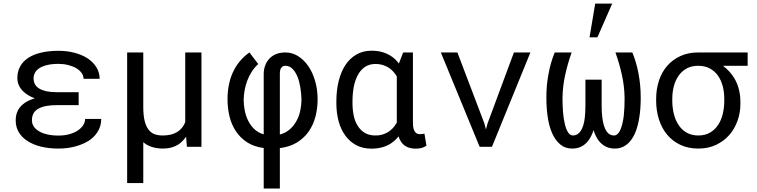

<svg xmlns="http://www.w3.org/2000/svg" viewBox="-20 -822 4241 1075"><path d="M67.9 -148.4Q67.9 -110.4 85.4 -81.1Q103 -51.8 135.3 -31.7Q167 -11.2 210.9 -0.7Q254.9 9.8 307.6 9.8Q355 9.8 397.5 -1Q439.9 -11.7 474.1 -32.2Q504.4 -50.3 525.4 -82Q546.4 -113.8 546.9 -156.2H456.5Q456.5 -137.2 445.3 -120.4Q434.1 -103.5 414.6 -90.8Q394.5 -77.6 367.2 -70.3Q339.8 -63 307.6 -63Q271.5 -63 243.7 -69.6Q215.8 -76.2 197.3 -87.9Q178.2 -99.1 168.5 -114.7Q158.7 -130.4 158.7 -148.4Q158.7 -168 165.5 -182.9Q172.4 -197.8 186 -208Q196.3 -215.3 210.2 -220.7Q224.1 -226.1 241.2 -229Q254.4 -231.4 269.5 -232.4Q284.7 -233.4 301.8 -233.4H420.4V-305.7H301.8Q283.2 -305.7 267.6 -307.1Q252 -308.6 239.3 -311Q227.1 -314 216.8 -317.9Q206.5 -321.8 198.7 -326.7Q182.6 -336.9 175.3 -351.3Q168 -365.7 168 -383.8Q168 -400.4 176 -415Q184.1 -429.7 201.2 -440.9Q218.3 -451.7 244.6 -458Q271 -464.4 307.6 -464.4Q335.9 -464.4 361.3 -458Q386.7 -451.7 405.8 -440.9Q424.8 -429.7 436.3 -414.3Q447.8 -398.9 447.8 -380.9H538.1Q537.6 -417.5 519 -446.5Q500.5 -475.6 469.2 -496.1Q437.5 -516.1 395.8 -526.9Q354 -537.6 307.6 -537.6Q254.9 -537.6 212.2 -527.8Q169.4 -518.1 139.6 -499Q109.4 -479.5 93.3 -450.9Q77.1 -422.4 77.1 -384.3Q77.1 -363.8 85.4 -345Q93.8 -326.2 109.4 -311Q121.6 -298.8 138.2 -288.8Q154.8 -278.8 174.8 -271.5Q154.3 -265.6 137.2 -257.1Q120.1 -248.5 107.4 -237.3Q87.9 -221.2 77.9 -198.7Q67.9 -176.3 67.9 -148.4Z M782.2 -528.3H691.9V203.1H782.2V-25.9Q802.2 -8.3 830.1 0.7Q857.9 9.8 893.6 9.8Q918.9 9.8 940.2 3.9Q961.4 -2 979 -13.2Q991.2 -21.5 1002 -32.5Q1012.7 -43.5 1022 -56.6L1026.4 0H1107.9V-528.3H1017.1V-138.2Q1011.7 -124.5 1003.9 -113.3Q996.1 -102.1 985.4 -92.8Q969.2 -78.6 945.3 -71Q921.4 -63.5 889.6 -63.5Q866.2 -63.5 846.4 -70.3Q826.7 -77.1 812.5 -95.2Q797.9 -113.3 790 -144.5Q782.2 -175.8 782.2 -224.6Z M1456.5 6.8V233.4H1546.9V7.3Q1604 0 1644 -25.1Q1684.1 -50.3 1709.5 -87.4Q1734.9 -124.5 1746.6 -170.4Q1758.3 -216.3 1758.3 -265.6Q1758.3 -320.3 1744.4 -368.4Q1730.5 -416.5 1706.1 -452.1Q1681.6 -487.3 1648.9 -507.8Q1616.2 -528.3 1578.1 -528.3Q1546.9 -528.3 1523.9 -518.3Q1501 -508.3 1486.3 -491.7Q1471.2 -474.6 1463.9 -452.9Q1456.5 -431.2 1456.5 -407.7V-69.8Q1425.8 -78.6 1404.3 -98.9Q1382.8 -119.1 1369.6 -146Q1356.4 -172.4 1350.3 -203.6Q1344.2 -234.9 1344.2 -266.1Q1345.2 -291.5 1349.9 -317.9Q1354.5 -344.2 1364.3 -370.1Q1373.5 -395.5 1388.7 -419.4Q1403.8 -443.4 1425.8 -463.4L1376.5 -528.3Q1349.6 -509.3 1328.4 -485.4Q1307.1 -461.4 1292.5 -434.1Q1272.9 -398.4 1263.4 -356Q1253.9 -313.5 1253.9 -266.6Q1253.9 -216.8 1264.9 -170.7Q1275.9 -124.5 1300.3 -87.9Q1324.7 -50.8 1363 -25.6Q1401.4 -0.5 1456.5 6.8ZM1546.9 -68.8V-411.1Q1546.9 -422.4 1549.3 -430.9Q1551.8 -439.5 1557.1 -445.3Q1560.5 -449.2 1565.9 -451.4Q1571.3 -453.6 1578.1 -453.6Q1600.6 -453.6 1617.2 -437Q1633.8 -420.4 1645 -394Q1655.8 -367.2 1661.4 -333.5Q1667 -299.8 1668 -265.6Q1668 -234.9 1661.4 -203.4Q1654.8 -171.9 1640.1 -145Q1625.5 -117.7 1602.5 -97.7Q1579.6 -77.6 1546.9 -68.8Z M2292 -528.3H2237.3L2214.8 -470.2L2213.4 -466.3Q2203.6 -479.5 2191.9 -490.5Q2180.2 -501.5 2167 -509.8Q2145 -523.4 2118.7 -530.8Q2092.3 -538.1 2060.5 -538.1Q2012.2 -538.1 1975.3 -516.6Q1938.5 -495.1 1913.6 -457.5Q1888.7 -419.4 1876 -367.4Q1863.3 -315.4 1863.3 -254.4V-244.1Q1863.3 -189.5 1876 -142.8Q1888.7 -96.2 1913.6 -62.5Q1938.5 -28.3 1975.1 -9Q2011.7 10.3 2059.6 10.3Q2090.8 10.3 2117.2 3.4Q2143.6 -3.4 2165 -16.6Q2178.2 -24.9 2189.9 -35.4Q2201.7 -45.9 2211.4 -58.6Q2215.8 -44.9 2221.9 -34.2Q2228 -23.4 2235.8 -15.6Q2249 -2.4 2267.1 3.9Q2285.2 10.3 2308.1 10.3Q2323.7 10.3 2338.1 7.1Q2352.5 3.9 2367.7 -6.3L2356.4 -73.7Q2351.6 -72.8 2345 -71.8Q2338.4 -70.8 2331.1 -70.8Q2322.3 -70.8 2315.2 -74Q2308.1 -77.1 2303.2 -84.5Q2297.9 -91.8 2294.9 -104.2Q2292 -116.7 2292 -135.3ZM1953.6 -244.1V-254.4Q1953.6 -295.9 1960.4 -333.7Q1967.3 -371.6 1982.9 -400.9Q1998 -429.7 2022.7 -446.8Q2047.4 -463.9 2082.5 -463.9Q2103.5 -463.9 2121.3 -458.7Q2139.2 -453.6 2154.3 -444.3Q2168.9 -435.1 2180.7 -422.4Q2192.4 -409.7 2201.7 -394.5V-160.2Q2201.7 -150.9 2201.7 -146.2Q2201.7 -141.6 2201.7 -135.3Q2194.8 -123.5 2186.8 -113.3Q2178.7 -103 2168.9 -94.7Q2152.3 -80.1 2130.6 -71.8Q2108.9 -63.5 2081.5 -63.5Q2046.9 -63.5 2022.5 -78.1Q1998 -92.8 1982.9 -117.7Q1967.3 -142.1 1960.4 -174.8Q1953.6 -207.5 1953.6 -244.1Z M2665.5 0H2734.4L2949.7 -528.3H2857.4L2709.5 -129.9L2700.7 -97.2L2692.4 -129.9L2541 -528.3H2448.2Z M3180.7 -528.3H3085.9Q3074.7 -501.5 3065.4 -469.7Q3056.2 -438 3049.8 -400.9Q3044.4 -372.6 3041.7 -340.6Q3039.1 -308.6 3039.1 -273.4Q3039.1 -219.2 3046.4 -168.2Q3053.7 -117.2 3070.8 -77.6Q3087.9 -38.1 3115.7 -14.2Q3143.6 9.8 3184.1 9.8Q3211.9 9.8 3234.4 -1.2Q3256.8 -12.2 3272.9 -33.2Q3282.2 -44.9 3289.8 -60.1Q3297.4 -75.2 3303.2 -93.3Q3309.1 -75.2 3316.4 -60.1Q3323.7 -44.9 3333 -33.2Q3349.6 -12.2 3371.8 -1.2Q3394 9.8 3422.4 9.8Q3449.7 9.8 3471.4 -1.5Q3493.2 -12.7 3509.3 -32.7Q3528.8 -56.6 3541 -90.1Q3553.2 -123.5 3559.1 -163.1Q3563.5 -189 3565.4 -217Q3567.4 -245.1 3567.4 -273.4Q3567.4 -312 3564 -346.7Q3560.5 -381.3 3554.7 -411.6Q3548.3 -444.8 3539.6 -474.1Q3530.8 -503.4 3520.5 -528.3H3425.8Q3447.8 -466.8 3461.9 -403.1Q3476.1 -339.4 3477.1 -273.4Q3477.1 -247.6 3476.1 -222.7Q3475.1 -197.8 3472.7 -175.8Q3469.7 -149.4 3464.1 -127.2Q3458.5 -105 3450.7 -89.4Q3444.3 -77.1 3436 -70.3Q3427.7 -63.5 3417.5 -63.5Q3404.3 -63.5 3393.3 -70.1Q3382.3 -76.7 3374 -89.8Q3366.2 -102.5 3360.6 -121.6Q3355 -140.6 3352.1 -166Q3350.1 -180.2 3349.4 -196Q3348.6 -211.9 3348.6 -230V-376H3257.8V-230Q3257.8 -211.4 3256.8 -194.8Q3255.9 -178.2 3254.4 -164.1Q3251.5 -138.7 3245.6 -119.9Q3239.7 -101.1 3231.4 -88.9Q3223.1 -76.2 3212.2 -69.8Q3201.2 -63.5 3188.5 -63.5Q3171.9 -63.5 3160.6 -80.8Q3149.4 -98.1 3142.6 -127.4Q3135.3 -156.7 3132.3 -194.6Q3129.4 -232.4 3129.4 -273.4Q3130.4 -339.4 3144.5 -403.1Q3158.7 -466.8 3180.7 -528.3ZM3312.5 -801.8 3280.8 -612.8H3324.7L3407.7 -801.8Z M4166 -453.6V-528.3H3889.2Q3833.5 -528.3 3789.8 -508.3Q3746.1 -488.3 3715.8 -453.6Q3685.5 -418.9 3669.7 -371.3Q3653.8 -323.7 3653.8 -269V-258.3Q3653.8 -201.2 3669.7 -152.3Q3685.5 -103.5 3715.8 -67.4Q3746.1 -31.2 3790 -10.7Q3834 9.8 3890.1 9.8Q3945.8 9.8 3989.7 -11.2Q4033.7 -32.2 4064 -66.9Q4093.8 -101.6 4109.6 -146.5Q4125.5 -191.4 4125.5 -239.7V-251Q4125.5 -288.6 4116.9 -322Q4108.4 -355.5 4091.8 -383.3Q4079.6 -403.8 4063.5 -421.4Q4047.4 -439 4027.8 -453.6ZM3744.1 -258.3V-269Q3744.1 -306.2 3752.9 -339.6Q3761.7 -373 3779.8 -398.4Q3797.4 -423.8 3824.7 -438.7Q3852.1 -453.6 3889.2 -453.6Q3926.8 -453.6 3954.3 -438.7Q3981.9 -423.8 4000 -398.4Q4017.6 -373 4026.4 -339.6Q4035.2 -306.2 4035.2 -269V-258.3Q4035.2 -219.2 4026.6 -183.8Q4018.1 -148.4 4000 -121.6Q3981.9 -94.7 3954.6 -79.1Q3927.2 -63.5 3890.1 -63.5Q3852.5 -63.5 3825 -79.1Q3797.4 -94.7 3779.8 -121.6Q3761.7 -148.4 3752.9 -183.8Q3744.1 -219.2 3744.1 -258.3Z"/></svg>

Font: RobotoMono Nerd Font
Style: Regular
Weight: 400
Monospace: yes
Designer: Google
Version: Version 3.000;Nerd Fonts 3.2.1